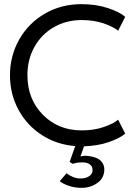

<svg xmlns="http://www.w3.org/2000/svg" viewBox="-20 -692 670 924"><path d="M373.5 -64.5Q431.5 -64.5 478.5 -80.5Q525.5 -96.5 548.5 -116L582.5 -49Q557.5 -27 504.5 -8.5Q451.5 10 384.5 12L367 61Q384.5 56 404.8 58.5Q425 61 442.2 67.5Q459.5 74 470.8 88.8Q482 103.5 482 123Q482 164.5 449 188.2Q416 212 372 212Q339.5 212 311 202.2Q282.5 192.5 267.5 180L300.5 141.5Q311.5 151.5 330 159.2Q348.5 167 367.5 167Q392.5 167 409 156Q425.5 145 425.5 127Q425.5 108.5 412.2 99Q399 89.5 377 89.5Q348 89.5 330.5 96.5L315 87.5L342 11Q253 4 181.2 -42.2Q109.5 -88.5 68.8 -164Q28 -239.5 28 -329Q28 -424 72.8 -502.5Q117.5 -581 196.2 -626.5Q275 -672 371 -672Q442.5 -672 499.2 -653.2Q556 -634.5 582.5 -611L548.5 -544Q525.5 -563.5 478.5 -579.5Q431.5 -595.5 373.5 -595.5Q299.5 -595.5 239.8 -561.5Q180 -527.5 146 -466.8Q112 -406 112 -330.5Q112 -215 186.2 -139.8Q260.5 -64.5 373.5 -64.5Z"/></svg>

Font: League Spartan
Style: Regular
Weight: 350
Foundry: The League of Moveable Type
Version: Version 2.002